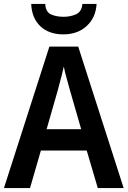

<svg xmlns="http://www.w3.org/2000/svg" viewBox="-20 -1045 647 972"><path d="M475 -93 419 -283H187L132 -93H0L230 -809H376L606 -93ZM335 -585Q328 -611 318 -646.5Q308 -682 303 -708Q299 -689 293 -665.5Q287 -642 281 -620.5Q275 -599 272 -586L216 -391H391ZM469 -1025Q465 -956 419 -913.5Q373 -871 301 -871Q228 -871 184.5 -912Q141 -953 138 -1025H209Q211 -985 237.5 -972.5Q264 -960 303 -960Q337 -960 365.5 -973Q394 -986 397 -1025Z"/></svg>

Font: Noto Sans Telugu UI SemiCondensed SemiBold
Style: Regular
Weight: 600
Width: 4
Designer: Jelle Bosma - Monotype Design Team
Foundry: Monotype Imaging Inc.
Version: Version 2.005; ttfautohint (v1.8.4.7-5d5b)